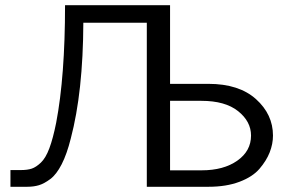

<svg xmlns="http://www.w3.org/2000/svg" viewBox="-20 -715 1128 735"><path d="M20 0V-64H60Q85 -64 101.5 -69.5Q118 -75 136.5 -92.5Q155 -110 169 -147.5Q183 -185 195 -245Q229 -423 229 -695H631V-394H778Q895 -394 960 -335.5Q1025 -277 1025 -196Q1025 -164 1012.5 -132Q1000 -100 973.5 -69Q947 -38 896.5 -19Q846 0 778 0H542V-628H299Q298 -363 251 -185Q236 -125 216 -86Q196 -47 172.5 -29.5Q149 -12 129 -6Q109 0 84 0ZM631 -63H752Q836 -63 888.5 -100Q941 -137 941 -196Q941 -250 891.5 -289.5Q842 -329 751 -329H631V-249Z"/></svg>

Font: Coval
Style: Light
Weight: 300
Foundry: Context Ltd
Version: Version 001.000